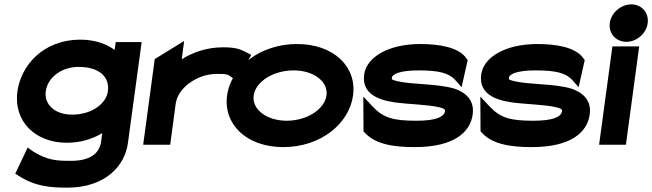

<svg xmlns="http://www.w3.org/2000/svg" viewBox="-20 -664 2993 881"><path d="M190 -245C198 -307 261 -357 340 -357C435 -357 484 -312 475 -245C468 -190 403 -138 311 -138C227 -138 182 -189 190 -245ZM60 -245C41 -105 144 -9 286 -9C350 -9 404 -26 449 -53L444 -14C436 42 391 74 306 74C243 74 200 73 132 31L107 13L50 133L66 143C142 192 213 197 289 197C461 197 553 99 567 -8L630 -471H511L506 -435C469 -462 417 -482 350 -482C175 -482 76 -361 60 -245Z M1112 -423C1088 -435 1068 -447 1005 -447C928 -447 865 -424 814 -392L825 -476L690 -393L637 0H761L786 -187C792 -230 821 -264 855 -287C886 -308 926 -325 978 -325C1026 -325 1026 -321 1042 -310L1065 -294L1133 -412Z M1327 -341C1419 -341 1487 -290 1478 -226C1469 -162 1388 -110 1296 -110C1204 -110 1135 -162 1144 -226C1153 -290 1235 -341 1327 -341ZM1280 11C1450 11 1582 -95 1600 -226C1618 -357 1512 -462 1343 -462C1174 -462 1040 -357 1022 -226C1004 -95 1110 11 1280 11Z M1654 -55C1704 0 1792 11 1883 11C2063 11 2138 -57 2149 -139C2158 -206 2115 -240 2066 -257C1988 -281 1869 -275 1801 -292C1777 -298 1777 -300 1778 -307C1780 -325 1818 -341 1901 -341C1996 -341 2038 -328 2066 -300L2098 -264L2126 -388L2121 -395C2086 -448 1993 -462 1909 -462C1762 -462 1662 -402 1651 -322C1639 -234 1715 -205 1793 -194C1861 -185 1945 -184 1994 -172C2018 -166 2023 -163 2022 -154C2018 -127 1979 -110 1891 -110C1787 -110 1741 -122 1692 -173L1647 -221L1648 -61Z M2191 -55C2241 0 2329 11 2420 11C2600 11 2675 -57 2686 -139C2695 -206 2652 -240 2603 -257C2525 -281 2406 -275 2338 -292C2314 -298 2314 -300 2315 -307C2317 -325 2355 -341 2438 -341C2533 -341 2575 -328 2603 -300L2635 -264L2663 -388L2658 -395C2623 -448 2530 -462 2446 -462C2299 -462 2199 -402 2188 -322C2176 -234 2252 -205 2330 -194C2398 -185 2482 -184 2531 -172C2555 -166 2560 -163 2559 -154C2555 -127 2516 -110 2428 -110C2324 -110 2278 -122 2229 -173L2184 -221L2185 -61Z M2854 -472C2901 -472 2946 -510 2952 -558C2958 -606 2924 -644 2877 -644C2830 -644 2784 -606 2778 -558C2772 -510 2807 -472 2854 -472ZM2913 -451H2790L2729 0H2852Z"/></svg>

Font: Charger
Style: HemiRT
Weight: 900
Designer: Jasper
Foundry: Cannot Into Space Fonts
Version: Version 0.99